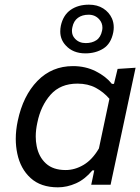

<svg xmlns="http://www.w3.org/2000/svg" viewBox="-20 -791 600 822"><path d="M370.5 0 375.5 -23 383.5 -61.5H375.5Q344 -23.5 305.5 -6.2Q267 11 228 11Q154.5 11 111 -28.8Q67.5 -68.5 54 -133.5Q47.5 -164 47.5 -196.5Q47.5 -233.5 56 -273.5Q78.5 -381 140.2 -444.5Q202 -508 292.5 -508Q346 -508 389.8 -486Q433.5 -464 459 -432H468L483.5 -496L560.5 -501Q547.5 -442 536 -386.5Q524 -330.5 511 -269L459 -26.5Q456 -13 453.5 0ZM261 -63Q300.5 -63 338 -85.2Q375.5 -107.5 403.5 -155.5L448.5 -368Q423.5 -397 390 -415Q356.5 -433 311.5 -433Q238.5 -433 196.5 -385.5Q154.5 -338 140 -266.5Q133 -235 133 -206.5Q133 -185 137 -165.5Q146 -119 176.8 -91Q207.5 -63 261 -63ZM345.5 -562.5Q292.5 -562.5 261.5 -596.5Q238 -621.5 238 -656.5Q238 -668.5 240.5 -681Q250.5 -726.5 282.5 -748.8Q314.5 -771 361 -771Q396.5 -771 422 -754.8Q447.5 -738.5 459.5 -711.5Q467 -694 467 -674Q467 -664 465 -653Q455.5 -604 422.5 -583.2Q389.5 -562.5 345.5 -562.5ZM347 -606.5Q374 -606.5 392.5 -618.8Q411 -631 417 -659.5Q418.5 -666.5 418.5 -672.5Q418.5 -693 405 -708Q387.5 -728 359.5 -728Q332 -728 313.8 -714.8Q295.5 -701.5 290 -675Q288 -666.5 288 -659Q288 -639 301 -625.5Q318.5 -606.5 347 -606.5Z"/></svg>

Font: Heraclito
Style: Italic
Weight: 400
Italic angle: -12°
Designer: Kostas Bartsokas (font) & Cristiano Sobral (main changes)
Foundry: Kostas Bartsokas (font) & Cristiano Sobral (main changes)
Version: Version 1.00;July 8, 2020;FontCreator 13.0.0.2655 64-bit